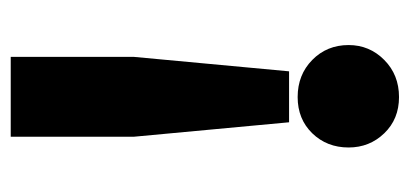

<svg xmlns="http://www.w3.org/2000/svg" viewBox="-223 -529 764 358"><g transform="rotate(-90 159.0 -350.0)"><path d="M110 -193 83 -483V-712H232V-483L205 -193ZM157 12Q116 12 89.5 -15.5Q63 -43 63 -82Q63 -122.5 89.5 -149.8Q116 -177 157 -177Q198.5 -177 226.2 -149.8Q254 -122.5 254 -82Q254 -43 226.2 -15.5Q198.5 12 157 12Z"/></g></svg>

Font: Overpass Black
Style: Regular
Weight: 900
Designer: Delve Withrington, Dave Bailey, Thomas Jockin
Foundry: Delve Fonts LLC
Version: Version 4.000; ttfautohint (v1.8.3)